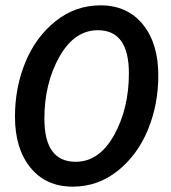

<svg xmlns="http://www.w3.org/2000/svg" viewBox="-20 -686 640 718"><path d="M252 12Q152 12 94 -59Q36 -130 36 -250Q36 -359 75 -453.5Q114 -548 188 -607Q262 -666 356 -666Q456 -666 514 -595Q572 -524 572 -404Q572 -295 533 -200.5Q494 -106 420 -47Q346 12 252 12ZM263 -81Q351 -81 406.5 -180.5Q462 -280 462 -412Q462 -573 346 -573Q258 -573 202 -473.5Q146 -374 146 -242Q146 -81 263 -81Z"/></svg>

Font: TypoPRO Source Code Pro
Style: Italic
Weight: 600
Italic angle: -11°
Monospace: yes
Designer: Paul D. Hunt, Teo Tuominen
Foundry: Adobe Systems Incorporated
Version: Version 1.030;PS 1.0;hotconv 1.0.84;makeotf.lib2.5.63406